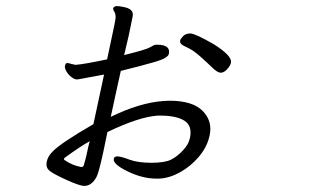

<svg xmlns="http://www.w3.org/2000/svg" viewBox="-20 -571 1040 631"><path d="M194 -44Q216 -28 247 -22Q253 -22 255 -27Q260 -43 264 -60L270 -88Q272 -97 275 -107Q244 -90 192 -52Q191 -52 190.5 -48.5Q190 -45 194 -44ZM682 -426Q744 -387 739 -365Q737 -355 726.5 -343.5Q716 -332 705.5 -332Q695 -332 678 -348.5Q661 -365 638 -385.5Q615 -406 597 -414Q579 -422 575 -427Q571 -432 572 -437.5Q573 -443 581.5 -452Q590 -461 605.5 -461Q621 -461 682 -426ZM352 -544Q355 -551 364 -551Q373 -551 386 -548Q421 -542 416 -517L403 -454Q396 -422 388 -390Q461 -408 473 -415.5Q485 -423 491 -424H497Q541 -424 535 -394Q532 -380 489 -367.5Q446 -355 377 -338Q369 -301 360.5 -263Q352 -225 344 -187Q438 -233 516 -239L537 -240Q613 -240 646 -206.5Q679 -173 669 -126L667 -118Q658 -84 632 -54Q606 -24 572 -5Q538 14 504 16H494Q448 16 399 -8Q350 -32 354 -49Q355 -57 366 -57Q377 -57 405 -46.5Q433 -36 477.5 -36Q522 -36 542.5 -46.5Q563 -57 581.5 -77Q600 -97 603 -114L604 -116Q613 -157 586.5 -174Q560 -191 508 -191H498Q437 -187 333 -137L320 -74Q305 -4 297 11Q281 40 257 40Q242 40 198 20Q154 0 142 -10.5Q130 -21 133.5 -39Q137 -57 152 -72Q178 -100 287 -163L322 -326L241 -311Q238 -310 231.5 -310Q225 -310 215 -317.5Q205 -325 198.5 -336Q192 -347 193.5 -354.5Q195 -362 198 -363L202 -364L227 -358H229Q257 -360 332 -376L346 -442Q360 -506 360 -513Q360 -520 359 -524.5Q358 -529 354.5 -534.5Q351 -540 352 -544Z"/></svg>

Font: LXGW Bright GB
Style: Italic
Weight: 400
Italic angle: -12°
Designer: Christian Thalmann (Catharsis Fonts)
Foundry: LXGW / Christian Thalmann (Catharsis Fonts) / Fontworks Inc.
Version: Version 5.510